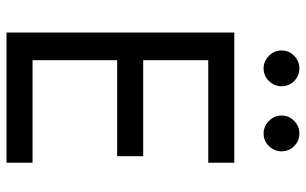

<svg xmlns="http://www.w3.org/2000/svg" viewBox="-195 -745 940 590"><g transform="rotate(90 275.0 -450.0)"><path d="M335 -845Q335 -868 351.5 -884Q368 -900 390 -900Q413 -900 429 -884Q445 -868 445 -845Q445 -823 429 -806.5Q413 -790 390 -790Q368 -790 351.5 -806.5Q335 -823 335 -845ZM135 -845Q135 -868 151.5 -884Q168 -900 190 -900Q213 -900 229 -884Q245 -868 245 -845Q245 -823 229 -806.5Q213 -790 190 -790Q168 -790 151.5 -806.5Q135 -823 135 -845ZM80 0V-700H480V-620H165V-420H460V-340H165V-80H480V0Z"/></g></svg>

Font: Venryn Sans
Style: Regular
Weight: 400
Designer: Owen Earl, indestructible type* (font) & Cristiano Sobral (main changes)
Version: Version 3.600; ttfautohint (v1.8.3)